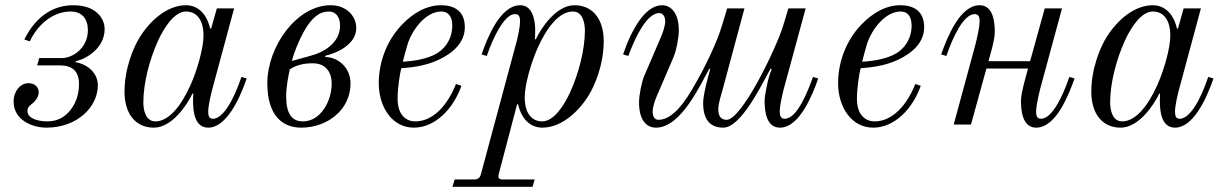

<svg xmlns="http://www.w3.org/2000/svg" viewBox="-20 -476 4686 734"><path d="M32 -88C32 -16 105 12 157 12C275 12 354 -67 354 -150C354 -205 302 -234 269 -238L270 -242C307 -250 380 -290 380 -365C380 -403 350 -456 260 -456C186 -456 118 -416 73 -325L94 -318C122 -378 179 -432 250 -432C293 -432 316 -404 316 -361C316 -293 259 -254 216 -254H130L122 -226H209C254 -226 282 -206 282 -155C282 -112 268 -75 243 -48C225 -28 199 -12 161 -12C117 -12 85 -27 85 -51C85 -58 86 -66 96 -74C111 -85 128 -102 128 -123C128 -140 116 -158 89 -158C58 -158 32 -128 32 -88Z M456 -125C456 -44 496 12 568 12C638 12 696 -76 716 -119L719 -117C719 -117 718 -110 718 -90C718 -50 724 12 776 12C844 12 895 -94 923 -176L903 -182C873 -92 832 -22 794 -22C780 -22 776 -32 776 -49C776 -73 786 -113 790 -129L875 -444H809L787 -366L783 -368C768 -432 729 -456 691 -456C625 -456 560 -406 515 -335C491 -297 456 -216 456 -125ZM528 -85C528 -157 551 -247 584 -320C605 -366 645 -432 691 -432C732 -432 758 -400 758 -340C758 -292 734 -208 708 -150C672 -70 625 -12 574 -12C538 -12 528 -52 528 -85Z M1096 -243C1104 -277 1126 -328 1142 -356C1174 -413 1204 -432 1238 -432C1262 -432 1280 -413 1280 -378C1280 -314 1222 -276 1161 -261ZM1074 -108C1074 -145 1083 -189 1088 -211C1114 -228 1141 -234 1176 -234C1222 -234 1248 -204 1248 -156C1248 -91 1207 -12 1138 -12C1097 -12 1074 -39 1074 -108ZM1002 -158C1002 -36 1058 12 1132 12C1230 12 1320 -55 1320 -157C1320 -220 1270 -258 1223 -258L1224 -263C1268 -273 1342 -306 1342 -369C1342 -413 1306 -456 1244 -456C1114 -456 1002 -298 1002 -158Z M1428 -158C1428 -67 1479 12 1562 12C1645 12 1714 -62 1744 -148L1723 -155C1715 -133 1665 -12 1567 -12C1535 -12 1500 -34 1500 -98C1500 -140 1508 -191 1514 -215C1550 -218 1605 -223 1656 -247C1716 -275 1757 -316 1757 -372C1757 -436 1714 -456 1666 -456C1610 -456 1559 -426 1516 -381C1456 -318 1428 -235 1428 -158ZM1520 -240C1522 -249 1535 -298 1540 -313C1558 -364 1608 -432 1667 -432C1689 -432 1709 -419 1709 -378C1709 -324 1677 -283 1637 -265C1595 -246 1549 -242 1520 -240Z M1986 -104C1986 -152 2010 -236 2036 -294C2072 -374 2119 -432 2170 -432C2206 -432 2216 -392 2216 -359C2216 -287 2193 -197 2160 -124C2139 -78 2099 -12 2053 -12C2012 -12 1986 -44 1986 -104ZM1710 238H2016L2024 210H1902C1886 210 1883 204 1887 188L1957 -78L1961 -76C1976 -12 2015 12 2053 12C2119 12 2184 -38 2229 -109C2253 -147 2288 -228 2288 -319C2288 -400 2248 -456 2176 -456C2106 -456 2048 -368 2028 -325L2025 -327C2025 -327 2026 -341 2026 -361C2026 -401 2015 -456 1969 -456C1891 -456 1842 -328 1821 -268L1841 -262C1865 -334 1909 -422 1948 -422C1963 -422 1968 -414 1968 -395C1968 -370 1958 -329 1956 -321L1819 188C1815 204 1808 210 1792 210H1718Z M2362 -268 2382 -262C2401 -314 2448 -426 2500 -426C2516 -426 2523 -411 2523 -394C2523 -376 2512 -346 2507 -335L2443 -186C2433 -163 2423 -113 2423 -84C2423 -20 2449 12 2488 12C2583 12 2657 -151 2692 -214L2695 -211C2690 -194 2668 -115 2668 -83C2668 -30 2686 12 2745 12C2812 12 2890 -148 2926 -214L2930 -211C2917 -184 2903 -111 2903 -91C2903 -51 2909 12 2962 12C3037 12 3087 -116 3108 -176L3088 -182C3069 -129 3028 -22 2980 -22C2965 -22 2961 -33 2961 -50C2961 -75 2972 -119 2976 -135L3060 -444H2994L2974 -378C2946 -287 2815 -18 2758 -18C2739 -18 2726 -29 2726 -57C2726 -83 2738 -116 2743 -135L2826 -444H2760L2740 -378C2723 -321 2680 -225 2624 -131C2578 -53 2536 -18 2497 -18C2481 -18 2475 -33 2475 -50C2475 -68 2486 -98 2491 -109L2555 -258C2566 -284 2575 -331 2575 -360C2575 -428 2544 -456 2511 -456C2446 -456 2394 -362 2362 -268Z M3184 -158C3184 -67 3235 12 3318 12C3401 12 3470 -62 3500 -148L3479 -155C3471 -133 3421 -12 3323 -12C3291 -12 3256 -34 3256 -98C3256 -140 3264 -191 3270 -215C3306 -218 3361 -223 3412 -247C3472 -275 3513 -316 3513 -372C3513 -436 3470 -456 3422 -456C3366 -456 3315 -426 3272 -381C3212 -318 3184 -235 3184 -158ZM3276 -240C3278 -249 3291 -298 3296 -313C3314 -364 3364 -432 3423 -432C3445 -432 3465 -419 3465 -378C3465 -324 3433 -283 3393 -265C3351 -246 3305 -242 3276 -240Z M3578 -268 3598 -262C3624 -339 3665 -422 3706 -422C3721 -422 3725 -412 3725 -395C3725 -370 3713 -322 3709 -306L3626 0H3692L3751 -214H3910L3893 -150C3890 -138 3883 -110 3883 -90C3883 -50 3890 12 3941 12C4017 12 4065 -112 4088 -176L4068 -182C4042 -105 4001 -22 3960 -22C3945 -22 3941 -32 3941 -49C3941 -74 3953 -122 3957 -138L4040 -444H3974L3918 -242H3759L3773 -294C3776 -306 3783 -334 3783 -354C3783 -394 3776 -456 3725 -456C3649 -456 3601 -332 3578 -268Z M4152 -125C4152 -44 4192 12 4264 12C4334 12 4392 -76 4412 -119L4415 -117C4415 -117 4414 -110 4414 -90C4414 -50 4420 12 4472 12C4540 12 4591 -94 4619 -176L4599 -182C4569 -92 4528 -22 4490 -22C4476 -22 4472 -32 4472 -49C4472 -73 4482 -113 4486 -129L4571 -444H4505L4483 -366L4479 -368C4464 -432 4425 -456 4387 -456C4321 -456 4256 -406 4211 -335C4187 -297 4152 -216 4152 -125ZM4224 -85C4224 -157 4247 -247 4280 -320C4301 -366 4341 -432 4387 -432C4428 -432 4454 -400 4454 -340C4454 -292 4430 -208 4404 -150C4368 -70 4321 -12 4270 -12C4234 -12 4224 -52 4224 -85Z"/></svg>

Font: Old Standard
Style: Italic
Weight: 400
Italic angle: -15.2°
Designer: Alexey Kryukov <alexios@thessalonica.org.ru>
Version: Version 2.0